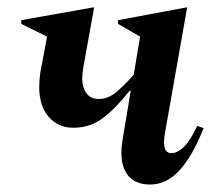

<svg xmlns="http://www.w3.org/2000/svg" viewBox="-20 -484 578 514"><path d="M176 -142Q136 -142 110.5 -171Q85 -200 85 -251Q85 -269 88 -290L106 -386L37 -420V-430L228 -464H232L204 -309Q200 -285 200 -274Q200 -251 211 -235Q222 -219 245 -219Q271 -219 294.5 -240Q318 -261 338 -284L355 -386L296 -420V-430L478 -464H481L421 -124Q413 -74 439 -74Q455 -74 472.5 -91Q490 -108 508 -147L525 -141Q496 -67 461 -28.5Q426 10 382 10Q336 10 317 -22.5Q298 -55 309 -115L330 -241H327Q289 -193 255 -167.5Q221 -142 176 -142Z"/></svg>

Font: Spectral SemiBold
Style: Italic
Weight: 600
Italic angle: -10°
Designer: Jean-Baptiste Levee
Foundry: Production Type
Version: Version 2.001